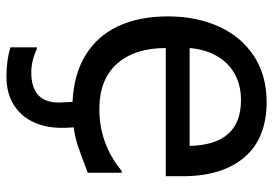

<svg xmlns="http://www.w3.org/2000/svg" viewBox="-140 -460 807 566"><g transform="rotate(90 263.0 -177.5)"><path d="M500 -263.2H122.1Q122.1 -171.4 168.5 -119.4Q214.8 -67.4 302.2 -67.4Q404.8 -67.4 484.4 -133.3H489.7V-33.2Q438 -13.2 411.4 -4.4Q384.8 4.4 356 8.3Q357.4 29.8 357.4 43.5Q357.4 92.3 339.4 129.2Q321.3 166 287.4 186.3Q253.4 206.5 206.5 206.5Q158.7 206.5 120.1 194.8V116.7H124.5Q159.7 133.3 193.8 133.3Q282.7 133.3 282.7 52.2Q282.7 42.5 280.8 11.7Q198.7 7.8 142.3 -27.1Q85.9 -62 57.4 -123.5Q28.8 -185.1 28.8 -269.5Q28.8 -353.5 58.6 -419.4Q88.4 -485.4 145.5 -522.9Q202.6 -560.5 281.2 -560.5Q388.2 -560.5 444.1 -495.1Q500 -429.7 500 -313ZM410.6 -333.5Q407.2 -484.9 275.9 -484.9Q231 -484.9 197.8 -466.1Q164.6 -447.3 145.3 -413.1Q126 -378.9 122.1 -333.5Z"/></g></svg>

Font: SG Kara Bold
Style: Regular
Weight: 400
Designer: Damoon Khanjanzadeh
Version: Version 1.000